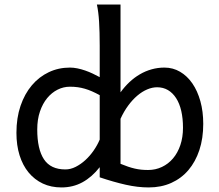

<svg xmlns="http://www.w3.org/2000/svg" viewBox="-20 -801 951 833"><path d="M502.9 -90.3Q520.5 -83 535.6 -77.9Q550.8 -72.8 564.7 -69.6Q578.6 -66.4 592.8 -64.9Q606.9 -63.5 622.6 -63.5Q654.8 -63.5 682.6 -76.7Q710.4 -89.8 730.7 -113.8Q751 -137.7 762.5 -171.6Q773.9 -205.6 773.9 -246.6Q773.9 -287.1 766.4 -319.8Q758.8 -352.5 744.1 -375.2Q729.5 -397.9 708.7 -410.2Q688 -422.4 661.6 -422.4Q640.6 -422.4 618.7 -413.1Q596.7 -403.8 575.9 -386.2Q555.2 -368.7 536.4 -343.3Q517.6 -317.9 502.9 -285.6ZM412.6 -388.2Q394.5 -397.9 378.9 -404.8Q363.3 -411.6 348.1 -416Q333 -420.4 317.4 -422.6Q301.8 -424.8 283.2 -424.8Q255.4 -424.8 230 -412.1Q204.6 -399.4 184.8 -375.5Q165 -351.6 153.3 -317.1Q141.6 -282.7 141.6 -239.3Q141.6 -153.8 170.7 -109.9Q199.7 -65.9 263.7 -65.9Q286.1 -65.9 308.3 -77.1Q330.6 -88.4 350.3 -106.4Q370.1 -124.5 386.2 -147.7Q402.3 -170.9 412.6 -195.3ZM502.9 -400.4Q520.5 -424.8 541.5 -444.6Q562.5 -464.4 586.7 -478.5Q610.8 -492.7 637.7 -500.2Q664.6 -507.8 693.4 -507.8Q730.5 -507.8 761.2 -489.7Q792 -471.7 814.5 -439.2Q836.9 -406.7 849.4 -361.8Q861.8 -316.9 861.8 -263.7Q861.8 -200.7 845 -149.9Q828.1 -99.1 797.4 -63Q766.6 -26.9 722.9 -7.3Q679.2 12.2 625 12.2Q577.6 12.2 525.6 0.5Q473.6 -11.2 412.6 -31.7V-75.7Q378.9 -32.7 337.9 -10.3Q296.9 12.2 246.6 12.2Q201.7 12.2 165.8 -4.6Q129.9 -21.5 104.2 -52.5Q78.6 -83.5 64.9 -127.2Q51.3 -170.9 51.3 -224.6Q51.3 -289.6 69.1 -341.8Q86.9 -394 118.2 -430.9Q149.4 -467.8 191.7 -487.8Q233.9 -507.8 283.2 -507.8Q298.8 -507.8 315.7 -504.4Q332.5 -501 349.4 -495.1Q366.2 -489.3 382.3 -481.7Q398.4 -474.1 412.6 -466.3V-603Q412.6 -662.1 409.9 -706.3Q407.2 -750.5 400.4 -781.2H502.9Z"/></svg>

Font: Andika Phon
Style: Regular
Weight: 400
Designer: Victor Gaultney, Annie Olsen, Julie Remington, Don Collingsworth, Eric Hays, Becca Hirsbrunner
Foundry: SIL International
Version: Version 5.000